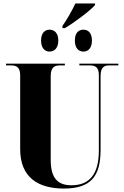

<svg xmlns="http://www.w3.org/2000/svg" viewBox="-20 -1083 720 1113"><path d="M342 -933V-920H356C408 -950 508 -1025 531 -1054V-1063H417C399 -1024 365 -964 342 -933ZM267 -784C293 -784 318 -802 318 -848C318 -894 293 -911 267 -911C242 -911 218 -894 218 -848C218 -802 242 -784 267 -784ZM464 -784C489 -784 513 -802 513 -848C513 -894 489 -911 464 -911C437 -911 414 -894 414 -848C414 -802 437 -784 464 -784ZM350 10C508 10 563 -62 563 -215V-642C563 -697 588 -704 613 -704H666V-714H440V-704H498C530 -704 553 -697 553 -646V-210C553 -72 498 -9 394 -9C317 -9 274 -48 274 -155V-642C274 -697 300 -704 330 -704H356V-714H15V-704H41C72 -704 97 -697 97 -646V-218C97 -54 202 10 350 10Z"/></svg>

Font: Noto Serif Display Condensed Black
Style: Regular
Weight: 900
Width: 3
Designer: Monotype Design Team
Foundry: Monotype Imaging Inc.
Version: Version 2.009